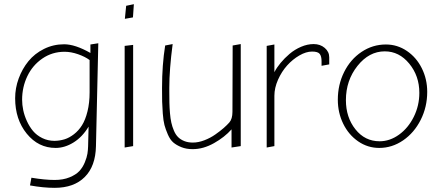

<svg xmlns="http://www.w3.org/2000/svg" viewBox="-20 -715 2126 928"><path d="M455.1 -505.9 417 -500V-459Q343.3 -501 290 -501Q237.8 -501 192.6 -478.5Q147.5 -456.1 117.4 -419.2Q87.4 -382.3 70.3 -335.7Q53.2 -289.1 53.2 -240.2Q53.2 -137.7 109.4 -68.8Q165.5 0 249 0Q293 0 335.7 -26.6Q378.4 -53.2 408.2 -103L405.8 -7.8Q405.3 10.3 402.6 27.8Q399.9 45.4 389.9 69.8Q379.9 94.2 363.5 111.8Q347.2 129.4 316.2 142.1Q285.2 154.8 244.1 154.8Q197.3 154.8 131.8 144L125 181.2Q189.5 192.9 244.1 192.9Q337.4 192.9 389.6 140.6Q441.9 88.4 443.8 -8.8ZM413.1 -269Q413.1 -217.8 402.8 -176.5Q392.6 -135.3 376.2 -109.4Q359.9 -83.5 337.4 -66.2Q314.9 -48.8 292 -41.7Q269 -34.7 244.1 -34.2Q211.4 -34.2 184.3 -47.6Q157.2 -61 139.6 -82Q122.1 -103 109.9 -129.9Q97.7 -156.7 92.3 -182.6Q86.9 -208.5 86.9 -232.9Q86.9 -293.9 112.1 -346.7Q137.2 -399.4 184.8 -432.1Q232.4 -464.8 292 -464.8Q323.2 -464.8 357.4 -452.9Q391.6 -440.9 413.1 -424.8Z M627 -694.8 589.8 -687 583.5 -624 622.6 -630.9ZM582.5 -493.2V-2L623.5 -8.8V-498Z M798.3 -291Q798.3 -379.4 814.5 -502L778.3 -495.1Q763.2 -400.9 763.2 -291V-285.2Q763.2 -245.6 763.7 -223.9Q764.2 -202.1 766.8 -166.5Q769.5 -130.9 774.9 -110.6Q780.3 -90.3 791.3 -64.9Q802.2 -39.6 817.6 -26.4Q833 -13.2 856.7 -3.7Q880.4 5.9 911.1 5.9Q962.9 5.9 1014.4 -23.2Q1065.9 -52.2 1099.1 -89.8V-2L1143.6 -8.8V-502L1104.5 -495.1L1103.5 -174.8Q1103.5 -140.1 1088.4 -123Q1077.6 -110.8 1061.3 -96.4Q1044.9 -82 1021 -65.2Q997.1 -48.3 968 -37.1Q939 -25.9 912.1 -25.9Q888.7 -25.9 870.6 -33.2Q852.5 -40.5 840.6 -52.5Q828.6 -64.5 820.6 -83.5Q812.5 -102.5 808.1 -122.3Q803.7 -142.1 801.5 -168.5Q799.3 -194.8 798.8 -218.5Q798.3 -242.2 798.3 -272Q798.3 -284.7 798.3 -291Z M1306.2 -500 1269 -493.2V-2L1306.2 -8.8V-252Q1306.2 -290 1323.7 -329.6Q1341.3 -369.1 1367.9 -398.7Q1394.5 -428.2 1427 -447Q1459.5 -465.8 1488.3 -465.8Q1516.6 -465.8 1525.4 -454.3Q1534.2 -442.9 1534.2 -418.9V-397L1571.3 -403.8V-438Q1571.3 -464.8 1549.6 -483.4Q1527.8 -502 1496.1 -502Q1465.8 -502 1435.1 -488.8Q1404.3 -475.6 1379.6 -454.6Q1355 -433.6 1336.2 -410.9Q1317.4 -388.2 1306.2 -366.2Z M1813 0Q1875 0 1928.5 -36.6Q1981.9 -73.2 2013.4 -135.7Q2044.9 -198.2 2044.9 -271Q2044.9 -332.5 2018.8 -385Q1992.7 -437.5 1946.5 -468.8Q1900.4 -500 1845.2 -500Q1781.2 -500 1727.5 -464.1Q1673.8 -428.2 1643.3 -366.9Q1612.8 -305.7 1612.8 -232.9Q1612.8 -170.4 1638.9 -116.9Q1665 -63.5 1711.2 -31.7Q1757.3 0 1813 0ZM1839.8 -466.8Q1909.2 -466.8 1958 -407.5Q2006.8 -348.1 2006.8 -266.1Q2006.8 -204.6 1980 -150.4Q1953.1 -96.2 1908.7 -64.2Q1864.3 -32.2 1814.9 -32.2Q1743.7 -32.2 1697.8 -90.1Q1651.9 -147.9 1651.9 -231Q1651.9 -326.2 1707.8 -396.5Q1763.7 -466.8 1839.8 -466.8Z"/></svg>

Font: Comic Neue Angular Light
Style: Regular
Weight: 300
Designer: Craig Rozynski
Foundry: Craig Rozynski
Version: Version 2.003